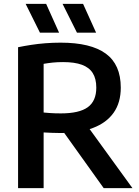

<svg xmlns="http://www.w3.org/2000/svg" viewBox="-20 -968 716 988"><path d="M73 0V-725Q104.5 -731.5 140 -737Q175.5 -742.5 213.8 -745.5Q252 -748.5 292 -748.5Q447 -748.5 524.2 -692.2Q601.5 -636 601.5 -517Q601.5 -440 564.8 -388Q528 -336 458.8 -309.8Q389.5 -283.5 291.5 -283.5Q266 -283.5 246 -284.5Q226 -285.5 204.5 -286.5V0ZM513.5 0 267.5 -344H412L661.5 0ZM293.5 -384.5Q387.5 -384.5 431.5 -416.2Q475.5 -448 475.5 -517Q475.5 -563 457.2 -592Q439 -621 401.2 -634.8Q363.5 -648.5 305 -648.5Q275 -648.5 251.2 -646Q227.5 -643.5 204.5 -639.5V-389Q220.5 -387.5 234.2 -386.5Q248 -385.5 262.2 -385Q276.5 -384.5 293.5 -384.5ZM376 -800 302 -948H407.5L474.5 -800ZM185.5 -800 112 -948H217.5L284 -800Z"/></svg>

Font: Encode Sans Condensed Thin SemiBold
Style: Regular
Weight: 600
Version: Version 3.002